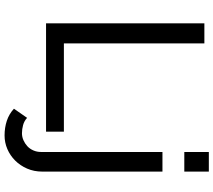

<svg xmlns="http://www.w3.org/2000/svg" viewBox="-68 -702 956 861"><g transform="rotate(90 410.5 -272.0)"><path d="M85 0V-710H175V-80H571V0ZM588 186Q553 186 522.5 176Q492 166 468 144L509 85Q523 98 541.5 103Q560 108 578 108Q594 108 609 101.5Q624 95 636 84Q648 73 655 57Q662 41 662 23V-522H750V17Q750 54 736.5 85Q723 116 700.5 138.5Q678 161 649 173.5Q620 186 588 186ZM662 -620V-730H750V-620Z"/></g></svg>

Font: Boldmen Medium
Style: Regular
Weight: 400
Designer: Matt McInerney, Pablo Impallari, Rodrigo Fuenzalida
Foundry: LIVING CONCEPT
Version: Version 1.000